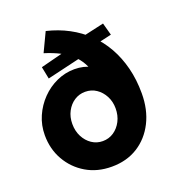

<svg xmlns="http://www.w3.org/2000/svg" viewBox="-136 -851 870 963"><g transform="rotate(-20 298.5 -369.5)"><path d="M34 -256Q34 -309 54.5 -356Q75 -403 110.5 -439.5Q146 -476 191.5 -496.5Q237 -517 286 -517Q336 -517 376 -496Q416 -475 443 -437.5Q470 -400 479 -348L384 -379Q382 -423 373 -458.5Q364 -494 348 -522.5Q332 -551 307.5 -573.5Q283 -596 248.5 -613.5Q214 -631 169 -645L217 -746Q280 -731 333.5 -702.5Q387 -674 429.5 -633Q472 -592 501.5 -539.5Q531 -487 547 -424Q563 -361 563 -288Q563 -201 529.5 -134.5Q496 -68 436.5 -30.5Q377 7 297 7Q220 7 161 -28Q102 -63 68 -122.5Q34 -182 34 -256ZM414 -262Q414 -298 398.5 -327.5Q383 -357 357 -374.5Q331 -392 298 -392Q266 -392 240 -375Q214 -358 198.5 -328.5Q183 -299 183 -262Q183 -224 198.5 -194Q214 -164 240 -146.5Q266 -129 298 -129Q331 -129 357 -146.5Q383 -164 398.5 -194Q414 -224 414 -262ZM150 -517 137 -582 297 -623 354 -650 500 -683 518 -617 405 -591 362 -567Z"/></g></svg>

Font: Mach
Style: Bold
Weight: 700
Version: Version 1.002